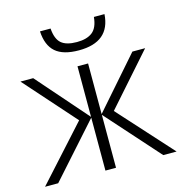

<svg xmlns="http://www.w3.org/2000/svg" viewBox="-109 -846 901 946"><g transform="rotate(-15 341.0 -373.0)"><path d="M508 -746Q499 -606 341 -606Q261 -606 222 -640Q183 -674 179 -746H233Q237 -692 262.5 -670Q288 -648 342 -648Q393 -648 421 -670Q449 -692 454 -746ZM658 -532 429 -273 676 0H608L367 -270V0H313V-270L72 0H5L252 -273L22 -532H87L313 -274V-532H367V-274L593 -532Z"/></g></svg>

Font: Noto Sans Light
Style: Regular
Weight: 300
Designer: Monotype Design Team
Foundry: Monotype Imaging Inc.
Version: Version 2.007